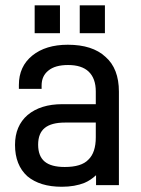

<svg xmlns="http://www.w3.org/2000/svg" viewBox="-20 -694 537 730"><path d="M208 -673.8V-567.9H111.8V-673.8ZM378.9 -673.8V-567.9H283.2V-673.8ZM380.9 -478Q432.1 -433.6 432.1 -345.2V9.8H345.2V-27.8Q324.7 -8.8 301.8 1Q264.6 16.1 214.8 16.1Q131.8 16.1 84 -23.9Q37.1 -66.4 37.1 -143.1Q37.1 -215.3 85 -256.8Q134.3 -297.9 216.8 -297.9H344.2V-346.2Q344.2 -396 316.9 -421.9Q290.5 -446.8 238.8 -446.8Q189.5 -446.8 164.1 -425.8Q138.2 -405.3 138.2 -369.1V-356H51.8V-371.1Q51.8 -441.4 103 -482.9Q153.8 -523.9 237.8 -523.9Q331.5 -523.9 380.9 -478ZM315.9 -86.9Q344.2 -113.8 344.2 -171.9V-228H227.1Q175.3 -228 150.1 -207.5Q125 -187 125 -144Q125 -100.6 149.7 -79.8Q174.3 -59.1 226.1 -59.1Q289.6 -59.1 315.9 -86.9Z"/></svg>

Font: D-DIN-PRO Medium
Style: Regular
Weight: 500
Designer: datto
Foundry: CyberFei
Version: Version 1.000;hotconv 1.0.109;makeotfexe 2.5.65596